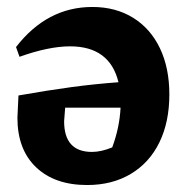

<svg xmlns="http://www.w3.org/2000/svg" viewBox="-20 -521 528 551"><path d="M245 -501Q312 -501 362 -470Q412 -439 439 -382.5Q466 -326 466 -250Q466 -171 437.5 -112.5Q409 -54 355.5 -22Q302 10 230 10Q137 10 83.5 -41Q30 -92 30 -183L33 -247Q118 -262 185 -271Q252 -280 320 -285Q295 -388 181 -388Q120 -388 36 -358L26 -386Q115 -501 245 -501ZM164 -173Q164 -85 244 -85Q270 -85 302 -98Q323 -154 326 -212H167Z"/></svg>

Font: Piazzolla
Style: Bold
Weight: 700
Designer: Juan Pablo del Peral
Foundry: Huerta Tipografica
Version: Version 1.330